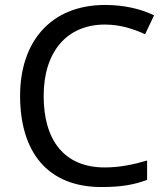

<svg xmlns="http://www.w3.org/2000/svg" viewBox="-20 -744 672 774"><path d="M403 -645C467 -645 521 -626 565 -606L601 -682C547 -709 477 -724 404 -724C183 -724 61 -574 61 -358C61 -133 170 10 389 10C468 10 520 1 573 -19V-97C519 -81 464 -69 402 -69C238 -69 156 -180 156 -357C156 -536 250 -645 403 -645Z"/></svg>

Font: Noto Sans Gujarati UI
Style: Regular
Weight: 400
Designer: Jelle Bosma - Monotype Design Team, Universal Thirst
Foundry: Monotype Imaging Inc.
Version: Version 2.106